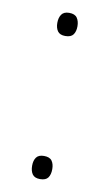

<svg xmlns="http://www.w3.org/2000/svg" viewBox="-70 -633 358 629"><g transform="rotate(10 109.5 -318.5)"><path d="M109 -518Q91 -518 83.5 -528.5Q76 -539 76 -556Q76 -573 83.5 -584Q91 -595 109 -595Q128 -595 135.5 -584Q143 -573 143 -556Q143 -539 135.5 -528.5Q128 -518 109 -518ZM109 -42Q91 -42 83.5 -52.5Q76 -63 76 -81Q76 -98 83.5 -108.5Q91 -119 109 -119Q128 -119 135.5 -108.5Q143 -98 143 -81Q143 -63 135.5 -52.5Q128 -42 109 -42Z"/></g></svg>

Font: Noto Sans Tamil UI ExtraLight
Style: Regular
Weight: 200
Designer: Jelle Bosma - Monotype Design Team
Foundry: Monotype Imaging Inc.
Version: Version 2.004; ttfautohint (v1.8.4.7-5d5b)